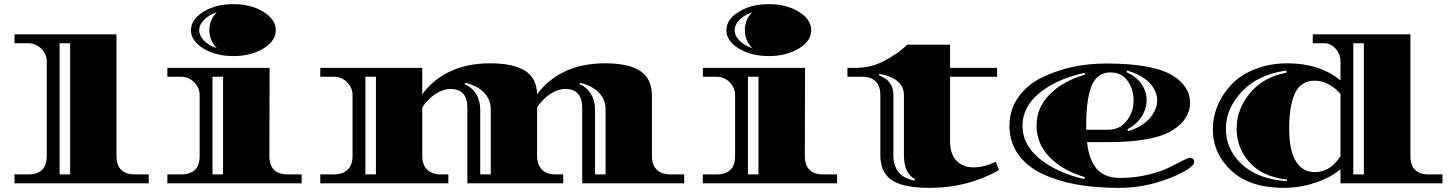

<svg xmlns="http://www.w3.org/2000/svg" viewBox="-20 -886 7022 928"><path d="M543 -720V-132Q543 -43 633 -43H699V0H50V-43H116Q206 -43 206 -132V-588Q206 -624 179.5 -650.5Q153 -677 116 -677H50V-720ZM319 -43V-677H268V-43Z M1372 -43H1438V0H789V-43H855Q945 -43 945 -132V-426Q945 -462 918.5 -488.5Q892 -515 855 -515H789V-558H1283L1282 -132Q1282 -43 1372 -43ZM1058 -43V-515H1007V-43ZM1253 -829Q1313 -792 1313 -740Q1313 -688 1253 -651.5Q1193 -615 1108 -615Q1023 -615 963 -651.5Q903 -688 903 -740Q903 -792 963 -829Q1023 -866 1108 -866Q1193 -866 1253 -829ZM1028 -653Q992 -691 992 -741Q992 -791 1028 -827Q990 -814 966.5 -790.5Q943 -767 943 -740Q943 -713 966.5 -689.5Q990 -666 1028 -653Z M2576 -132Q2576 -89 2599.5 -66Q2623 -43 2666 -43H2702V0H2239V-364Q2239 -456 2157 -456Q2122 -456 2085 -432Q2048 -408 2021 -367V-132Q2021 -89 2044.5 -66Q2068 -43 2111 -43H2147V0H1528V-43H1594Q1637 -43 1660.5 -66Q1684 -89 1684 -132V-426Q1684 -462 1657.5 -488.5Q1631 -515 1594 -515H1528V-558H2021V-430Q2072 -501 2155 -540.5Q2238 -580 2349 -580Q2460 -580 2517 -544.5Q2574 -509 2576 -430Q2627 -501 2710 -540.5Q2793 -580 2905.5 -580Q3018 -580 3074.5 -543Q3131 -506 3131 -423V-132Q3131 -89 3154.5 -66Q3178 -43 3221 -43H3287V0H2794V-364Q2794 -456 2712 -456Q2677 -456 2640 -432Q2603 -408 2576 -367ZM1797 -43V-515H1746V-43ZM2301 -357V-43H2352V-357Q2352 -405 2319.5 -438.5Q2287 -472 2228 -486L2226 -479Q2261 -464 2281 -432Q2301 -400 2301 -357ZM2856 -357V-43H2907V-357Q2907 -405 2874.5 -438.5Q2842 -472 2783 -486L2781 -479Q2816 -465 2836 -432.5Q2856 -400 2856 -357Z M3960 -43H4026V0H3377V-43H3443Q3533 -43 3533 -132V-426Q3533 -462 3506.5 -488.5Q3480 -515 3443 -515H3377V-558H3871L3870 -132Q3870 -43 3960 -43ZM3646 -43V-515H3595V-43ZM3841 -829Q3901 -792 3901 -740Q3901 -688 3841 -651.5Q3781 -615 3696 -615Q3611 -615 3551 -651.5Q3491 -688 3491 -740Q3491 -792 3551 -829Q3611 -866 3696 -866Q3781 -866 3841 -829ZM3616 -653Q3580 -691 3580 -741Q3580 -791 3616 -827Q3578 -814 3554.5 -790.5Q3531 -767 3531 -740Q3531 -713 3554.5 -689.5Q3578 -666 3616 -653Z M4473 22Q4333 22 4280 -23Q4235 -61 4235 -136V-426Q4235 -515 4145 -515H4076V-558H4116Q4196 -558 4265 -598Q4322 -630 4352 -658L4364 -670H4572V-558H4799V-515H4572V-205Q4572 -141 4603 -109Q4634 -77 4685 -77Q4736 -77 4793 -104L4809 -64Q4657 22 4473 22ZM4298 -426V-136Q4298 -32 4401 -13L4402 -21Q4349 -48 4349 -136V-426Q4349 -507 4230 -529L4228 -522Q4298 -497 4298 -426Z M5335 -199H5234Q5244 -110 5282.5 -68Q5321 -26 5392 -26Q5463 -26 5526.5 -41Q5590 -56 5627 -74.5Q5664 -93 5693 -108Q5722 -123 5729 -123Q5752 -123 5752 -103Q5752 -87 5715.5 -64.5Q5679 -42 5628 -23Q5511 22 5390 22Q5269 22 5177.5 4.5Q5086 -13 5013.5 -48Q4941 -83 4900 -142Q4859 -201 4859 -278Q4859 -355 4901 -415Q4943 -475 5013 -510Q5153 -579 5326 -579Q5557 -579 5651 -519Q5732 -467 5732 -389Q5732 -313 5653 -260Q5562 -199 5335 -199ZM5347 -536Q5284 -536 5257 -473Q5230 -410 5230 -279V-259H5335Q5392 -259 5425.5 -301.5Q5459 -344 5459 -400.5Q5459 -457 5429 -496.5Q5399 -536 5347 -536ZM5224 -525 5222 -534Q5086 -504 5004 -436.5Q4922 -369 4922 -278Q4922 -187 5004 -119.5Q5086 -52 5221 -20L5223 -30Q5117 -61 5053.5 -126Q4990 -191 4990 -278.5Q4990 -366 5053.5 -430Q5117 -494 5224 -525ZM5429 -261 5432 -252Q5499 -272 5536 -313.5Q5573 -355 5573 -401.5Q5573 -448 5534.5 -487Q5496 -526 5427 -545L5425 -537Q5472 -516 5497 -480Q5522 -444 5522 -402Q5522 -360 5497.5 -322Q5473 -284 5429 -261Z M6572 -43V-677H6521V-43ZM6459 -588Q6459 -624 6435.5 -650.5Q6412 -677 6379 -677H6325V-720H6797V-132Q6797 -43 6886 -43H6952V0H6459V-68Q6411 -27 6336 -2.5Q6261 22 6186 22Q6021 22 5931.5 -61Q5842 -144 5842 -262Q5842 -321 5866 -377.5Q5890 -434 5934 -479.5Q5978 -525 6048 -552.5Q6118 -580 6203 -580Q6360 -580 6459 -497ZM6335 -496Q6267 -496 6239 -435Q6211 -374 6211 -267Q6211 -160 6243 -107Q6275 -54 6335 -54Q6409 -54 6459 -131V-432Q6442 -454 6408 -475Q6374 -496 6335 -496ZM6199 -535 6197 -545Q6061 -526 5983 -444Q5905 -362 5905 -263.5Q5905 -165 5981 -93Q6057 -21 6199 -10L6201 -18Q6083 -31 6020 -100.5Q5957 -170 5957 -264Q5957 -358 6021.5 -436Q6086 -514 6199 -535Z"/></svg>

Font: Diplomata
Style: Regular
Weight: 400
Width: 7
Designer: Eduardo Rodriguez Tunni
Foundry: Eduardo Rodriguez Tunni
Version: Version 1.001